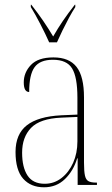

<svg xmlns="http://www.w3.org/2000/svg" viewBox="-20 -786 475 816"><path d="M167 10Q111 10 78.5 -26.5Q46 -63 46 -140Q46 -216 94 -253.5Q142 -291 240 -296L309 -299V-371Q309 -458 286.5 -495Q264 -532 205 -532Q150 -532 127 -500.5Q104 -469 104 -395Q81 -395 81 -436Q81 -478 111.5 -510Q142 -542 207 -542Q274 -542 305.5 -501.5Q337 -461 337 -372V-95Q337 -58 341 -40Q345 -22 356 -16Q367 -10 388 -10H392V0H310V-113H308Q292 -60 256 -25Q220 10 167 10ZM170 -5Q210 -5 241.5 -29.5Q273 -54 291 -94.5Q309 -135 309 -185V-289L240 -286Q150 -282 112 -242.5Q74 -203 74 -137Q74 -75 97 -40Q120 -5 170 -5ZM189 -606Q174 -640 151.5 -683.5Q129 -727 111 -756V-766H113Q142 -729 163.5 -697.5Q185 -666 206 -631Q226 -666 247.5 -697.5Q269 -729 298 -766H300V-756Q287 -736 273 -710Q259 -684 245.5 -656.5Q232 -629 222 -606Z"/></svg>

Font: Noto Serif Display Condensed Thin
Style: Regular
Weight: 100
Width: 3
Designer: Monotype Design Team
Foundry: Monotype Imaging Inc.
Version: Version 2.009